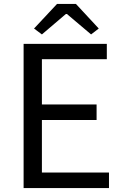

<svg xmlns="http://www.w3.org/2000/svg" viewBox="-20 -956 628 976"><path d="M100 0H534V-79H193V-346H471V-425H193V-655H523V-733H100ZM153 -811 193 -781 315 -885H320L443 -781L482 -811L366 -936H270Z"/></svg>

Font: Noto Sans CJK TC Regular
Style: Regular
Weight: 400
Designer: Ryoko NISHIZUKA (kana & ideographs); Paul D. Hunt (Latin, Greek & Cyrillic); Wenlong ZHANG (bopomofo); Sandoll Communica
Foundry: Adobe Systems Incorporated
Version: Version 1.001;PS 1.001;hotconv 1.0.78;makeotf.lib2.5.61930